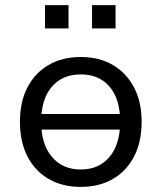

<svg xmlns="http://www.w3.org/2000/svg" viewBox="-20 -722 632 751"><path d="M296 9Q223 9 169.5 -22.5Q116 -54 87 -111Q58 -168 58 -246Q58 -323 87 -379.5Q116 -436 169.5 -467.5Q223 -499 296 -499Q369 -499 422 -467.5Q475 -436 504.5 -379.5Q534 -323 534 -246Q534 -168 505 -111Q476 -54 422.5 -22.5Q369 9 296 9ZM296 -59Q367 -59 408.5 -108.5Q450 -158 450 -246Q450 -334 409 -382.5Q368 -431 296 -431Q224 -431 182.5 -382.5Q141 -334 141 -246Q141 -158 183 -108.5Q225 -59 296 -59ZM109 -215V-276H483V-215ZM340 -611V-702H432V-611ZM156 -611V-702H248V-611Z"/></svg>

Font: Nunito Sans 10pt
Style: Regular
Weight: 400
Designer: Vernon Adams
Foundry: Vernon Adams
Version: Version 3.101;gftools[0.9.27]